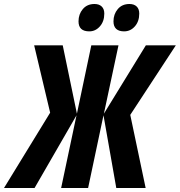

<svg xmlns="http://www.w3.org/2000/svg" viewBox="-86 -941 900 961"><path d="M165 -377 85 -714H228L299 -372L371 -714H507L434 -372L644 -714H794L566 -366L643 0H496L432 -364L355 0H220L297 -364L87 0H-66ZM307 -834Q307 -870 328.5 -895.5Q350 -921 387 -921Q410 -921 423 -908.5Q436 -896 436 -873Q436 -834 414 -809Q392 -784 361 -784Q307 -784 307 -834ZM482 -834Q482 -870 503.5 -895.5Q525 -921 562 -921Q585 -921 598 -908.5Q611 -896 611 -873Q611 -834 589 -809Q567 -784 535 -784Q509 -784 495.5 -796.5Q482 -809 482 -834Z"/></svg>

Font: Noto Sans Display Ex Bold Cond
Style: Italic
Weight: 800
Width: 3
Italic angle: -12°
Designer: Monotype Design team
Foundry: Monotype Imaging Inc.
Version: Version 1.000